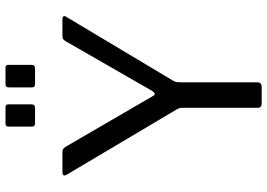

<svg xmlns="http://www.w3.org/2000/svg" viewBox="-160 -834 994 715"><g transform="rotate(-90 337.5 -477.0)"><path d="M624 -742Q631 -742 633.5 -738Q636 -734 632 -728L394 -330Q390 -324 389 -317.5Q388 -311 388 -297V-17Q388 -8 383.5 -4Q379 0 369 0H309Q293 0 293 -15V-293Q293 -302 291.5 -307Q290 -312 285 -320L44 -726Q41 -731 41 -734Q41 -742 55 -742H127Q136 -742 139.5 -739.5Q143 -737 148 -730L334 -410Q340 -398 345 -398Q349 -398 356 -408L541 -730Q545 -737 549 -739.5Q553 -742 562 -742ZM306 -859Q306 -850 302.5 -847Q299 -844 290 -844H237Q229 -844 226 -846.5Q223 -849 223 -857V-941Q223 -948 225.5 -951Q228 -954 234 -954H295Q301 -954 303.5 -951.5Q306 -949 306 -942ZM453 -859Q453 -850 449.5 -847Q446 -844 436 -844H384Q375 -844 372 -846.5Q369 -849 369 -857V-941Q369 -954 380 -954H442Q448 -954 450.5 -951.5Q453 -949 453 -942Z"/></g></svg>

Font: Libre Franklin
Style: Regular
Weight: 400
Designer: Pablo Impallari, Rodrigo Fuenzalida
Foundry: Impallari Type
Version: Version 1.001; ttfautohint (v1.4.1)